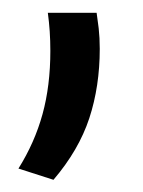

<svg xmlns="http://www.w3.org/2000/svg" viewBox="-20 -156 228 307"><path d="M134.5 -135.5Q136 -126 137.8 -110.8Q139.5 -95.5 139.5 -78Q139.5 -18 122.8 33Q106 84 65.5 131.5L9.5 113.5Q35.5 72 48 26.5Q60.5 -19 60.5 -74.5Q60.5 -91 59.5 -105.8Q58.5 -120.5 56.5 -135.5Z"/></svg>

Font: Anek Gurmukhi Medium
Style: Regular
Weight: 400
Version: Version 1.003